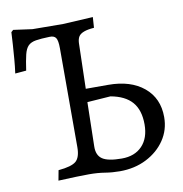

<svg xmlns="http://www.w3.org/2000/svg" viewBox="-76 -721 766 802"><g transform="rotate(-10 307.5 -319.5)"><path d="M369 10Q337 10 306.5 5Q276 0 239 0Q220 0 184.5 1Q149 2 109 4L117 -39Q173 -44 192 -60.5Q211 -77 211 -120V-540Q211 -572 203.5 -583.5Q196 -595 176 -594Q140 -593 118.5 -589.5Q97 -586 85.5 -574.5Q74 -563 68 -538.5Q62 -514 56 -472L9 -468Q13 -497 15.5 -528Q18 -559 20 -588.5Q22 -618 23 -641L32 -649L112 -638L242 -637L369 -644L366 -599Q339 -597 323 -591Q307 -585 300.5 -575Q294 -565 293 -548L288 -354H383Q478 -354 534 -307.5Q590 -261 590 -181Q590 -127 561 -84Q532 -41 482 -15.5Q432 10 369 10ZM386 -41Q441 -41 472.5 -74Q504 -107 504 -165Q504 -226 474.5 -260Q445 -294 384 -305L285 -298L281 -111Q280 -73 304 -57Q328 -41 386 -41Z"/></g></svg>

Font: Alegreya
Style: Regular
Weight: 400
Designer: Juan Pablo del Peral
Foundry: Huerta Tipografica
Version: Version 2.009